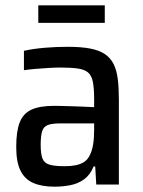

<svg xmlns="http://www.w3.org/2000/svg" viewBox="-20 -694 536 722"><path d="M185 8Q137 8 105 -6Q73 -20 57 -52.5Q41 -85 41 -141Q41 -200 54 -233.5Q67 -267 98 -281.5Q129 -296 184 -296Q195 -296 212 -295.5Q229 -295 249.5 -294.5Q270 -294 292 -293Q314 -292 334 -291V-321Q334 -363 329 -387Q324 -411 310.5 -422Q297 -433 271.5 -436.5Q246 -440 206 -440Q188 -440 163.5 -438.5Q139 -437 114.5 -435Q90 -433 70 -430V-503Q107 -511 149.5 -514.5Q192 -518 235 -518Q285 -518 319 -511.5Q353 -505 374.5 -490.5Q396 -476 407.5 -452.5Q419 -429 423 -396Q427 -363 427 -319V0H342L338 -68H332Q319 -36 296 -19.5Q273 -3 244 2.5Q215 8 185 8ZM223 -69Q246 -69 264 -72.5Q282 -76 295.5 -84.5Q309 -93 317 -109Q326 -126 330 -150Q334 -174 334 -205V-230H208Q176 -230 160 -224Q144 -218 138.5 -200.5Q133 -183 133 -149Q133 -116 139.5 -98.5Q146 -81 165.5 -75Q185 -69 223 -69ZM124 -608V-674H374V-608Z"/></svg>

Font: Saira SemiCondensed Medium
Style: Regular
Weight: 500
Width: 4
Designer: Hector Gatti with collaboration of the Omnibus-Type team
Foundry: Omnibus-Type
Version: Version 1.101